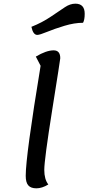

<svg xmlns="http://www.w3.org/2000/svg" viewBox="-20 -1000 481 1045"><path d="M183 -810Q160 -810 151 -854Q209 -877 257 -909.5Q305 -942 333.5 -961Q362 -980 390 -980Q441 -980 441 -925Q441 -892 432 -876Q385 -876 330.5 -859.5Q276 -843 236 -826.5Q196 -810 183 -810ZM178 25Q148 25 134 9Q120 -7 120 -43Q120 -151 201 -642L175 -692Q232 -726 272 -726Q308 -726 308 -683Q308 -677 264.5 -404Q221 -131 221 -75Q221 -24 243 4Q209 25 178 25Z"/></svg>

Font: Lemonada Light
Style: Regular
Weight: 300
Designer: Mohamed Gaber (Arabic), Eduardo Tunni (Latin)
Foundry: Kief Type Foundry
Version: Version 4.004